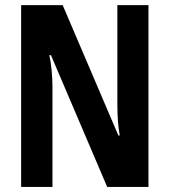

<svg xmlns="http://www.w3.org/2000/svg" viewBox="-20 -734 666 754"><path d="M563 0H400.9L180.2 -517.1H173.8Q186 -459 186 -390.1V0H63V-713.9H226.1L444.8 -202.1H450.2Q440.9 -252 440.9 -324.2V-713.9H563Z"/></svg>

Font: Open Sans Hebrew Condensed
Style: Bold
Weight: 700
Width: 3
Foundry: Ascender Corporation, Yanek Iontef
Version: Version 2.001;PS 002.001;hotconv 1.0.70;makeotf.lib2.5.58329